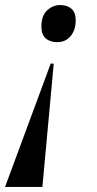

<svg xmlns="http://www.w3.org/2000/svg" viewBox="-38 -562 386 761"><path d="M175 -310 130 179H-18L163 -310ZM200 -542Q228 -542 245 -527.5Q262 -513 262 -481Q262 -444 242.5 -419.5Q223 -395 188 -395Q160 -395 143 -410Q126 -425 126 -456Q126 -500 149 -521Q172 -542 200 -542Z"/></svg>

Font: Noto Serif Display ExtraCondensed
Style: Bold Italic
Weight: 700
Width: 2
Italic angle: -12°
Designer: Monotype Design Team
Foundry: Monotype Imaging Inc.
Version: Version 2.009